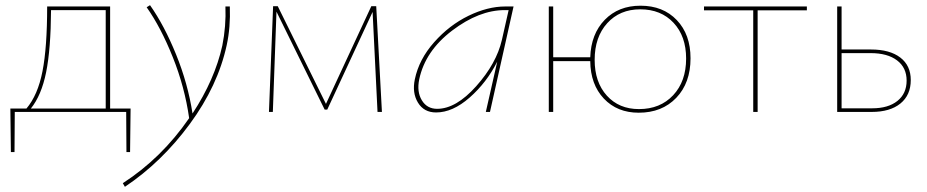

<svg xmlns="http://www.w3.org/2000/svg" viewBox="-20 -432 3579 741"><path d="M484 -13 482 155H468L467 0H37L36 155H22L20 -13H82Q126 -65 144 -157Q162 -249 162 -407H405V-13ZM99 -13H388V-393H177Q176 -242 158 -153Q140 -64 99 -13Z M867 -407Q870 -327 855 -258Q821 -101 712.5 46.5Q604 194 462 289L454 275Q604 178 710 24Q693 -96 647 -211Q601 -326 546 -404L559 -412Q614 -334 659.5 -222Q705 -110 723 6Q809 -125 838 -256Q853 -331 850 -407Z M1454 0H1437L1418 -386L1243 -9H1233L1047 -387L1033 0H1018L1034 -408H1052L1238 -31L1413 -408H1432Z M1930 -407H1962L1871 0H1855L1899 -194Q1858 -113 1792.5 -55.5Q1727 2 1663 2Q1616 2 1593 -36Q1570 -74 1581 -126Q1597 -203 1655.5 -269Q1714 -335 1788 -371Q1862 -407 1930 -407ZM1667 -12Q1740 -12 1818 -99.5Q1896 -187 1917 -278L1943 -393H1928Q1829 -393 1725 -314Q1621 -235 1598 -126Q1588 -78 1608 -45Q1628 -12 1667 -12Z M2452 -410Q2539 -410 2592 -354.5Q2645 -299 2645 -207Q2645 -112 2590 -54.5Q2535 3 2445 3Q2362 3 2310.5 -51.5Q2259 -106 2258 -196H2115V0H2098V-407H2115V-211H2258Q2261 -301 2314 -355.5Q2367 -410 2452 -410ZM2446 -11Q2528 -11 2578 -64.5Q2628 -118 2628 -206Q2628 -292 2579.5 -344Q2531 -396 2451 -396Q2372 -396 2323.5 -342.5Q2275 -289 2275 -201Q2275 -115 2322 -63Q2369 -11 2446 -11Z M3094 -407V-392H2904V0H2887V-392H2697V-407Z M3341 -241Q3414 -241 3454.5 -210Q3495 -179 3495 -123Q3495 -65 3455 -32.5Q3415 0 3344 0H3211V-407H3228V-241ZM3346 -14Q3408 -14 3443.5 -42.5Q3479 -71 3479 -121Q3479 -171 3442 -199Q3405 -227 3340 -227H3228V-14Z"/></svg>

Font: EauTest Thin
Style: Italic
Weight: 250
Italic angle: -12°
Designer: Christian Thalmann (Catharsis Fonts)
Version: Version 0.001;PS 000.001;hotconv 1.0.88;makeotf.lib2.5.64775